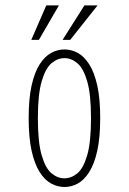

<svg xmlns="http://www.w3.org/2000/svg" viewBox="-20 -700 490 730"><path d="M225 11Q199 11 174.5 -2.2Q150 -15.5 130.8 -45.8Q111.5 -76 100.2 -126.5Q89 -177 89 -251Q89 -325 100.2 -375.2Q111.5 -425.5 130.8 -455.5Q150 -485.5 174.5 -498.8Q199 -512 225 -512Q251.5 -512 275.8 -498.8Q300 -485.5 319.2 -455.5Q338.5 -425.5 349.8 -375.2Q361 -325 361 -251Q361 -177 349.8 -126.5Q338.5 -76 319.2 -45.8Q300 -15.5 275.8 -2.2Q251.5 11 225 11ZM225 -22Q251 -22 274 -41Q297 -60 311.5 -109.5Q326 -159 326 -251Q326 -341.5 311.5 -391Q297 -440.5 274 -459.8Q251 -479 225 -479Q199 -479 176 -459.8Q153 -440.5 138.5 -391Q124 -341.5 124 -251Q124 -159 138.5 -109.5Q153 -60 176 -41Q199 -22 225 -22ZM99 -548.5 156 -679.5H204L128 -548.5ZM218 -548.5 301 -679.5H351L247 -548.5Z"/></svg>

Font: League Mono Thin Condensed
Style: Regular
Weight: 100
Width: 1
Designer: Tyler Finck
Foundry: The League of Moveable Type / Tyler Finck
Version: Version 2.300;RELEASE